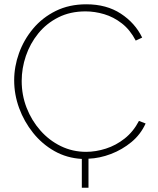

<svg xmlns="http://www.w3.org/2000/svg" viewBox="-20 -734 734 894"><path d="M361 140V6Q291 2 233.5 -30.5Q176 -63 134 -115.5Q92 -168 69 -231Q46 -294 46 -360Q46 -424 68.5 -486.5Q91 -549 134 -600.5Q177 -652 239.5 -683Q302 -714 382 -714Q476 -714 542.5 -670.5Q609 -627 642 -559L612 -545Q586 -595 547.5 -625Q509 -655 465 -668Q421 -681 378 -681Q307 -681 251.5 -653Q196 -625 158 -578Q120 -531 100.5 -473.5Q81 -416 81 -357Q81 -291 104 -232Q127 -173 168 -126.5Q209 -80 263.5 -53.5Q318 -27 381 -27Q426 -27 473 -42Q520 -57 560.5 -89Q601 -121 627 -171L658 -159Q635 -108 592 -72.5Q549 -37 496.5 -17Q444 3 392 5V140Z"/></svg>

Font: Raleway ExtraLight
Style: Regular
Weight: 200
Designer: Matt McInerney, Pablo Impallari, Rodrigo Fuenzalida
Foundry: Matt McInerney, Pablo Impallari, Rodrigo Fuenzalida
Version: Version 4.026